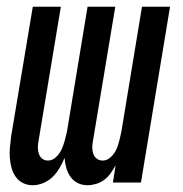

<svg xmlns="http://www.w3.org/2000/svg" viewBox="-20 -540 540 568"><path d="M239 8Q223 8 210 1.5Q197 -5 188.5 -17Q180 -29 176 -43.5Q172 -58 171 -73Q165 -58 156.5 -43.5Q148 -29 136 -17Q124 -5 108 1.5Q92 8 77 8Q61 8 48 1.5Q35 -5 26.5 -17Q18 -29 14 -44Q10 -59 9 -74Q8 -89 9.5 -105Q11 -121 13 -137L77 -520H160L94 -123Q92 -113 92 -103.5Q92 -94 95 -85Q98 -76 105 -70.5Q112 -65 122 -65Q135 -65 146 -75.5Q157 -86 162.5 -98.5Q168 -111 171.5 -124Q175 -137 178 -150L239 -520H321L255 -123Q253 -113 253 -103.5Q253 -94 256 -85Q259 -76 266.5 -70.5Q274 -65 284 -65Q297 -65 308 -75.5Q319 -86 324.5 -98.5Q330 -111 333 -124Q336 -137 339 -150L400 -520H483L397 0H314L322 -51Q316 -40 308 -28.5Q300 -17 289 -8.5Q278 0 264.5 4Q251 8 239 8Z"/></svg>

Font: Iosevka Medium Oblique
Style: Regular
Weight: 500
Italic angle: -9°
Monospace: yes
Designer: Belleve Invis
Foundry: Belleve Invis
Version: Version 32.5.0; ttfautohint (v1.8.4)